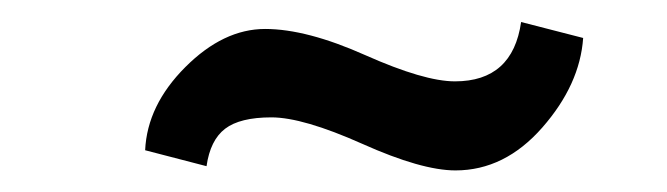

<svg xmlns="http://www.w3.org/2000/svg" viewBox="-20 -618 615 177"><path d="M460.4 -597.7 517.6 -583Q514.6 -540 480 -500.5Q445.3 -460.9 399.9 -460.9Q368.7 -460.9 314 -485.4Q259.3 -509.8 230.2 -509.8Q201.2 -509.8 187.5 -499.3Q173.8 -488.8 170.4 -464.8L113.8 -479.5Q115.7 -521 150.9 -556.2Q186 -591.3 224.4 -591.3Q262.7 -591.3 316.9 -567.1Q371.1 -543 399.4 -543Q452.6 -543 460.4 -597.7Z"/></svg>

Font: Rachana
Style: Bold
Weight: 700
Designer: Hussain KH
Foundry: Hussain KH, Rajeesh K Nambiar, Santhosh Thottingal, Swathanthra Malayalam Computing (http://smc.org.in)
Version: Version 7.0.0+20221109